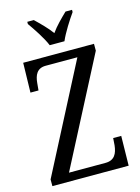

<svg xmlns="http://www.w3.org/2000/svg" viewBox="-136 -1006 788 1082"><g transform="rotate(-15 258.0 -465.5)"><path d="M222 -771H308C327 -816 368 -880 395 -918V-931H357C326 -901 290 -866 265 -830C239 -866 203 -901 172 -931H134V-918C161 -880 204 -816 222 -771ZM31 0H476L479 -173H432L429 -131C424 -86 408 -49 354 -49H141L465 -674V-714H52L48 -541H95L99 -584C103 -627 118 -665 170 -665H355L31 -39Z"/></g></svg>

Font: Noto Serif Tamil Condensed
Style: Italic
Weight: 400
Width: 3
Italic angle: -12°
Designer: Indian Type Foundry, Tom Grace, and the Monotype Design Team
Foundry: Monotype Imaging Inc.
Version: Version 2.003